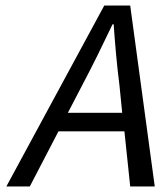

<svg xmlns="http://www.w3.org/2000/svg" viewBox="-20 -676 584 696"><path d="M278 -367 226 -267H423L413 -367Q406 -422 401 -476.5Q396 -531 392 -588H388Q361 -531 334 -476.5Q307 -422 278 -367ZM3 0 358 -656H452L541 0H452L431 -200H192L88 0Z"/></svg>

Font: mr_Source Sans Pro
Style: Italic
Weight: 400
Italic angle: -11°
Designer: Paul D. Hunt
Foundry: Adobe Systems Incorporated
Version: Version 1.036;July 10, 2024;FontCreator 11.5.0.2430 64-bit